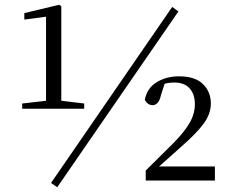

<svg xmlns="http://www.w3.org/2000/svg" viewBox="-20 -757 963 805"><path d="M73 -301V-323L178 -335H234L333 -323V-301ZM173 -301V-687L82 -675V-702L228 -737L237 -731V-301ZM591 0V-42L709 -159Q754 -205 775.5 -242.5Q797 -280 797 -320Q797 -362 775 -386.5Q753 -411 711 -411Q695 -411 679.5 -408Q664 -405 646 -396L674 -417L655 -359Q650 -335 640.5 -325.5Q631 -316 620 -316Q600 -316 587 -338Q596 -387 636.5 -412Q677 -437 731 -437Q798 -437 831 -404.5Q864 -372 864 -323Q864 -280 834.5 -239.5Q805 -199 741 -143L626 -40L639 -69L640 -59H881V0ZM220 28 194 10 702 -728 728 -709Z"/></svg>

Font: Noto Serif KR
Style: Regular
Weight: 400
Designer: Ryoko NISHIZUKA  (kana & ideographs); Frank Grießhammer (Latin, Greek & Cyrillic); Wenlong ZHANG  (bopomofo); Sandoll Co
Foundry: Adobe
Version: Version 2.003-H1;hotconv 1.1.1;makeotfexe 2.6.0